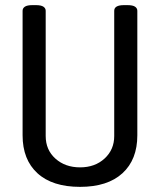

<svg xmlns="http://www.w3.org/2000/svg" viewBox="-20 -722 623 748"><path d="M292 6Q184 6 126 -47Q68 -100 68 -195V-680Q68 -690 77 -696Q86 -702 106 -702H120Q140 -702 149 -696Q158 -690 158 -680V-192Q158 -138 196 -104Q234 -70 292 -70Q350 -70 387.5 -104.5Q425 -139 425 -192V-680Q425 -702 463 -702H477Q497 -702 506 -696Q515 -690 515 -680V-195Q515 -100 457 -47Q399 6 292 6Z"/></svg>

Font: Asap Condensed VF Beta
Style: Regular
Weight: 400
Designer: Pablo Cosgaya
Foundry: Omnibus-Type
Version: Version 1.008